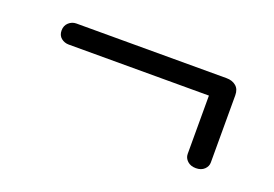

<svg xmlns="http://www.w3.org/2000/svg" viewBox="-46 -535 606 424"><g transform="rotate(20 257.0 -323.0)"><path d="M50.5 -402Q50.5 -413.5 58.2 -420.5Q66 -427.5 76 -427.5H429Q442.5 -427.5 451.2 -420.2Q460 -413 460 -398.5V-240.5Q460 -231.5 452.8 -224.5Q445.5 -217.5 433 -217.5Q420.5 -217.5 413 -224.5Q405.5 -231.5 405.5 -241V-378H76Q66 -378 58.2 -384.2Q50.5 -390.5 50.5 -402Z"/></g></svg>

Font: Fraunces 72pt S000 Black
Style: Regular
Weight: 900
Version: Version 1.000; ttfautohint (v1.8.3)